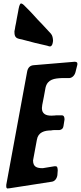

<svg xmlns="http://www.w3.org/2000/svg" viewBox="-20 -1089 465 1104"><path d="M285 -855C284 -871 282 -884 273 -895L224 -948C215 -958 205 -968 196 -977C180 -994 166 -1011 151 -1026L125 -1052C115 -1063 107 -1069 101 -1069C96 -1069 91 -1059 87 -1038C86 -1033 85 -1027 84 -1021C81 -1007 79 -993 76 -979C74 -965 71 -951 68 -937C67 -928 65 -918 63 -909C63 -891 64 -873 85 -867H84C87 -867 89 -866 92 -865L107 -862C109 -861 112 -861 114 -860C160 -847 206 -836 252 -826L260 -823L259 -824C263 -822 266 -822 268 -822C274 -822 282 -829 284 -847ZM277 -44C295 -46 307 -62 310 -82L312 -110C311 -123 310 -133 300 -133H293L226 -122C192 -122 170 -129 170 -167L171 -171V-172L192 -285C199 -329 236 -339 274 -339C279 -340 284 -341 290 -341H321C335 -343 343 -350 345 -364L351 -402C351 -417 347 -426 334 -426H305C303 -426 300 -426 297 -425L275 -424C243 -424 221 -435 221 -467C221 -473 222 -478 223 -482L222 -481C229 -516 236 -551 242 -586C254 -634 294 -638 334 -640H378C395 -641 409 -655 414 -674C417 -686 420 -699 423 -710L424 -714V-713C425 -717 425 -719 425 -723C425 -732 418 -733 410 -734L172 -714C152 -712 140 -699 136 -677C96 -460 56 -243 16 -26C16 -24 16 -21 16 -17C16 -10 18 -6 24 -5L29 -6H32Z"/></svg>

Font: Bangerz
Style: Regular
Weight: 400
Designer: vernon adams
Foundry: Vernon Adams
Version: Version 2.10;December 28, 2023;FontCreator 13.0.0.2683 64-bi